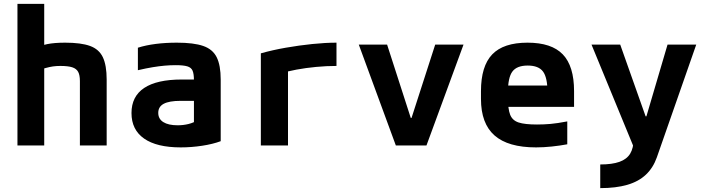

<svg xmlns="http://www.w3.org/2000/svg" viewBox="-20 -750 3640 990"><path d="M392 -332Q392 -363 383 -379.5Q374 -396 352.5 -403Q331 -410 291 -410Q270 -410 253 -407.5Q236 -405 214 -399Q192 -393 156 -380L147 -496Q187 -515 223.5 -522.5Q260 -530 316 -530Q398 -530 444.5 -513Q491 -496 510.5 -454.5Q530 -413 530 -340V0H392ZM70 0V-730H208V0Z M912 10Q788 10 723 -35.5Q658 -81 658 -167Q658 -253 723.5 -296.5Q789 -340 917 -340H1041V-230H911Q853 -230 824.5 -215Q796 -200 796 -168Q796 -137 822 -120.5Q848 -104 896 -104Q925 -104 951.5 -110.5Q978 -117 1000 -131L980 -58V-336Q980 -369 973 -385.5Q966 -402 945.5 -408Q925 -414 886 -414Q858 -414 829.5 -411.5Q801 -409 767.5 -403.5Q734 -398 691 -388V-504Q732 -517 783 -523.5Q834 -530 892 -530Q979 -530 1028 -513Q1077 -496 1097.5 -454.5Q1118 -413 1118 -340V-22Q1078 -7 1022.5 1.5Q967 10 912 10Z M1325 -475Q1385 -492 1453.5 -504Q1522 -516 1590 -523Q1658 -530 1715 -530V-410Q1664 -410 1610.5 -405Q1557 -400 1508.5 -391Q1460 -382 1423 -370L1465 -435V0H1325Z M2021 0 1830 -520H1976L2098 -142H2102L2224 -520H2370L2179 0Z M2744 10Q2600 10 2530 -51.5Q2460 -113 2460 -240V-280Q2460 -409 2518 -469.5Q2576 -530 2700 -530Q2824 -530 2882 -469.5Q2940 -409 2940 -280V-199H2538V-309H2836L2803 -274Q2803 -350 2780 -381Q2757 -412 2701 -412Q2645 -412 2622 -381Q2599 -350 2599 -274V-246Q2599 -188 2610.5 -158.5Q2622 -129 2654 -118.5Q2686 -108 2749 -108Q2784 -108 2818.5 -111Q2853 -114 2905 -124V-6Q2868 1 2825.5 5.5Q2783 10 2744 10Z M3075 98Q3136 98 3174 84.5Q3212 71 3229.5 42Q3247 13 3247 -34L3256 29L3030 -520H3178L3309 -150H3313L3422 -520H3570L3367 61Q3348 115 3310.5 150.5Q3273 186 3214.5 203Q3156 220 3075 220Z"/></svg>

Font: M PLUS Code Latin Expanded
Style: Bold
Weight: 700
Width: 7
Designer: Coji Morishita
Foundry: UNDERFOREST DESIGN
Version: Version 1.002; ttfautohint (v1.8.3)